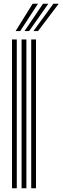

<svg xmlns="http://www.w3.org/2000/svg" viewBox="-20 -1012 336 1032"><path d="M147.8 0V-800H173.5V0ZM44.5 0V-800H70.2V0ZM96 0V-800H121.8V0ZM63.8 -845 155.5 -992H184.2L88.5 -845ZM159.8 -845 266.8 -992H295.5L184.5 -845ZM111.8 -845 211.2 -992H239.8L136.5 -845Z"/></svg>

Font: Big Shoulders Inline Display ExtraBold
Style: Regular
Weight: 800
Designer: Patric King
Foundry: XO Type Co
Version: Version 1.000